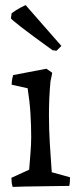

<svg xmlns="http://www.w3.org/2000/svg" viewBox="-20 -733 304 757"><path d="M30 4Q27 -5 26 -14Q25 -23 25 -32L95 -64Q97 -93 100 -127.5Q103 -162 103 -193Q103 -239 100 -286.5Q97 -334 89 -385L26 -399Q26 -418 32 -437L163 -462L186 -446L179 -412Q173 -348 173 -280Q173 -223 176.5 -166Q180 -109 184 -54L256 -34Q256 -27 255.5 -17.5Q255 -8 253 0Q240 0 209.5 0.5Q179 1 143 1.5Q107 2 76 2.5Q45 3 30 4ZM203 -533 187 -535Q97 -600 60 -629Q23 -658 23 -661L26 -681Q44 -694 61 -703Q78 -712 81 -713L101 -690L193 -585L222 -552Z"/></svg>

Font: Labrada
Style: Regular
Weight: 400
Designer: Mercedes Jáuregui
Foundry: Omnibus-Type Team
Version: Version 1.000; ttfautohint (v1.8.4.7-5d5b)